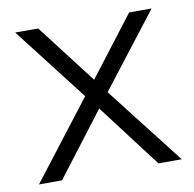

<svg xmlns="http://www.w3.org/2000/svg" viewBox="-65 -592 664 657"><g transform="rotate(-10 267.0 -263.0)"><path d="M19 0 227 -270 29 -526H109L267 -320L425 -526H503L305 -270L515 0H434L267 -220L99 0Z"/></g></svg>

Font: Belfius21
Style: Regular
Weight: 400
Designer: Montserrat's base design by Julieta Ulanovsky, modified by Coast SPRL for Belfius Bank NV.
Foundry: Montserrat's base design by Julieta Ulanovsky, modified by Coast SPRL for Belfius Bank NV.
Version: Version 2.000;FEAKit 1.0